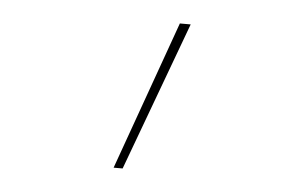

<svg xmlns="http://www.w3.org/2000/svg" viewBox="-35 -819 670 424"><g transform="rotate(5 300.0 -607.0)"><path d="M230 -442 348 -772H372L250 -442Z"/></g></svg>

Font: Iosevka HT Thin Extended
Style: Regular
Weight: 100
Width: 7
Monospace: yes
Designer: Belleve Invis
Foundry: Belleve Invis
Version: Version 32.3.0; ttfautohint (v1.8.4)